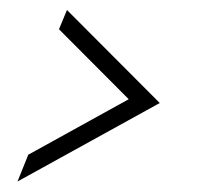

<svg xmlns="http://www.w3.org/2000/svg" viewBox="-20 -458 431 375"><path d="M292 -256.8 14.2 -103.5 35.2 -155.8 231.4 -264.2 95.2 -400.9 110.8 -438.5Z"/></svg>

Font: Dynalight
Style: Regular
Weight: 400
Version: Version 1.000